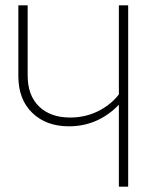

<svg xmlns="http://www.w3.org/2000/svg" viewBox="-20 -702 621 722"><path d="M427 -682H462V0H427V-308Q348 -227 239 -227Q154 -227 101.5 -277.5Q49 -328 49 -416V-682H84V-418Q84 -343 127 -301.5Q170 -260 244 -260Q300 -260 348 -283.5Q396 -307 427 -347Z"/></svg>

Font: Fira Sans UltraLight
Style: Regular
Weight: 200
Designer: Carrois Corporate & Edenspiekermann AG
Foundry: Carrois Corporate GbR & Edenspiekermann AG
Version: Version 4.106;PS 004.106;hotconv 1.0.70;makeotf.lib2.5.58329